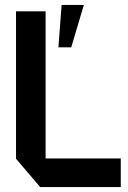

<svg xmlns="http://www.w3.org/2000/svg" viewBox="-20 -759 520 779"><path d="M143 0 45 -115V-116H470V0ZM45 -116V-713H165V-116ZM217 -567 230 -739H320V-738L269 -567Z"/></svg>

Font: Foldit Medium
Style: Regular
Weight: 500
Version: Version 1.003